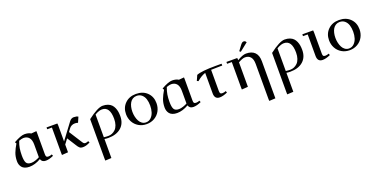

<svg xmlns="http://www.w3.org/2000/svg" viewBox="-23 -1541 5381 2745"><g transform="rotate(-20 2667.5 -168.5)"><path d="M47.9 -128.9Q47.9 -197.3 69.1 -252.9Q90.3 -308.6 127.9 -371.1L113.8 -394Q222.7 -456.1 279.8 -456.1Q339.4 -456.1 377 -432.1L456.1 -439L457 -411.1V-86.9Q457 -59.1 465.1 -49.1Q473.1 -39.1 496.1 -39.1Q522.9 -39.1 548.8 -50.8L559.1 -25.9Q491.7 4.9 439.9 4.9Q381.8 4.9 366.2 -45.9Q275.9 6.8 191.9 6.8Q151.9 6.8 122.6 -4.9Q93.3 -16.6 77.6 -36.9Q62 -57.1 54.9 -79.8Q47.9 -102.5 47.9 -128.9ZM141.1 -182.1Q141.1 -102.1 160.4 -69.6Q179.7 -37.1 235.8 -37.1Q264.2 -37.1 301.3 -49.8Q338.4 -62.5 361.8 -76.2V-270Q361.8 -339.8 332 -375Q302.2 -410.2 248 -410.2Q223.6 -410.2 178.2 -394Q156.7 -339.4 148.9 -289.8Q141.1 -240.2 141.1 -182.1Z M610.8 -411.1V-439H775.4L777.8 -411.1V-165L957.5 -405.8Q985.8 -443.8 1025.4 -443.8Q1044.4 -443.8 1069.8 -439L1091.8 -428.2L1056.6 -347.2Q1032.2 -355 1012.7 -355Q953.6 -355 920.4 -309.1L889.6 -267.1L1006.8 -83Q1022.9 -56.6 1032.5 -47.9Q1042 -39.1 1057.6 -39.1Q1077.6 -39.1 1103.5 -50.8L1114.7 -25.9Q1077.1 -8.3 1053.5 -1.7Q1029.8 4.9 1001.5 4.9Q973.1 4.9 955.3 -10.5Q937.5 -25.9 918.5 -58.1L833.5 -191.9L777.8 -117.2V0L683.6 6.8L682.6 -19V-411.1Z M1237.3 269V-336.9Q1392.1 -456.1 1470.2 -456.1Q1514.2 -456.1 1547.6 -443.1Q1581.1 -430.2 1601.3 -409.2Q1621.6 -388.2 1634.5 -358.2Q1647.5 -328.1 1652.3 -297.6Q1657.2 -267.1 1657.2 -231Q1657.2 -119.6 1585.9 -57.4Q1514.6 4.9 1391.1 4.9Q1362.3 4.9 1332.5 0V289.1L1238.3 293.9ZM1332.5 -26.9Q1366.2 -22 1400.4 -22Q1430.7 -22 1458.5 -33.7Q1486.3 -45.4 1510 -68.6Q1533.7 -91.8 1547.6 -132.1Q1561.5 -172.4 1561.5 -224.1Q1561.5 -410.2 1442.4 -410.2Q1420.9 -410.2 1398.7 -403.3Q1376.5 -396.5 1364.5 -390.1Q1352.5 -383.8 1332.5 -372.1Z M1743.2 -228Q1743.2 -325.7 1807.1 -388.9Q1871.1 -452.1 1974.1 -452.1Q2079.1 -452.1 2143.1 -389.6Q2207 -327.1 2207 -228Q2207 -163.6 2178.2 -110.1Q2149.4 -56.6 2095.7 -24.9Q2042 6.8 1974.1 6.8Q1906.7 6.8 1853.5 -25.1Q1800.3 -57.1 1771.7 -110.6Q1743.2 -164.1 1743.2 -228ZM1840.3 -228Q1840.3 -189.5 1848.6 -153.1Q1856.9 -116.7 1872.6 -86.7Q1888.2 -56.6 1914.6 -38.3Q1940.9 -20 1974.1 -20Q2019 -20 2050.8 -51.3Q2082.5 -82.5 2096.4 -127.9Q2110.4 -173.3 2110.4 -226.1Q2110.4 -282.2 2096.4 -325.7Q2082.5 -369.1 2051 -396Q2019.5 -422.9 1974.1 -422.9Q1940.9 -422.9 1914.8 -407.2Q1888.7 -391.6 1872.6 -364.5Q1856.4 -337.4 1848.4 -302.7Q1840.3 -268.1 1840.3 -228Z M2293.9 -128.9Q2293.9 -197.3 2315.2 -252.9Q2336.4 -308.6 2374 -371.1L2359.9 -394Q2468.8 -456.1 2525.9 -456.1Q2585.4 -456.1 2623 -432.1L2702.1 -439L2703.1 -411.1V-86.9Q2703.1 -59.1 2711.2 -49.1Q2719.2 -39.1 2742.2 -39.1Q2769 -39.1 2794.9 -50.8L2805.2 -25.9Q2737.8 4.9 2686 4.9Q2627.9 4.9 2612.3 -45.9Q2522 6.8 2438 6.8Q2397.9 6.8 2368.7 -4.9Q2339.4 -16.6 2323.7 -36.9Q2308.1 -57.1 2301 -79.8Q2293.9 -102.5 2293.9 -128.9ZM2387.2 -182.1Q2387.2 -102.1 2406.5 -69.6Q2425.8 -37.1 2481.9 -37.1Q2510.3 -37.1 2547.4 -49.8Q2584.5 -62.5 2607.9 -76.2V-270Q2607.9 -339.8 2578.1 -375Q2548.3 -410.2 2494.1 -410.2Q2469.7 -410.2 2424.3 -394Q2402.8 -339.4 2395 -289.8Q2387.2 -240.2 2387.2 -182.1Z M2856.9 -328.1 2892.6 -408.2Q2968.3 -439 3183.6 -439H3273.9V-411.1H3239.7Q3144.5 -411.1 3103.5 -408.2V-86.9Q3103.5 -59.1 3111.6 -49.1Q3119.6 -39.1 3142.6 -39.1Q3169.9 -39.1 3195.8 -50.8L3205.6 -25.9Q3138.2 4.9 3086.9 4.9Q3008.8 4.9 3008.8 -85V-396Q2940.4 -373 2878.9 -317.9Z M3347.7 -411.1V-439H3512.2L3514.6 -411.1V-404.8Q3598.6 -456.1 3650.4 -456.1Q3737.8 -456.1 3782.7 -410.2Q3827.6 -364.3 3827.6 -274.9V289.1L3733.4 293.9L3731.4 269V-270Q3731.4 -340.3 3702.1 -375.2Q3672.9 -410.2 3618.7 -410.2Q3580.1 -410.2 3514.6 -372.1V0L3420.4 6.8L3419.4 -19V-411.1ZM3572.3 -520 3629.4 -597.2Q3644.5 -616.2 3654.8 -623.5Q3665 -630.9 3679.2 -630.9Q3684.6 -630.9 3690.2 -629.2Q3695.8 -627.4 3698.7 -626L3701.7 -624L3716.3 -605L3590.3 -504.9Z M4005.4 269V-336.9Q4160.2 -456.1 4238.3 -456.1Q4282.2 -456.1 4315.7 -443.1Q4349.1 -430.2 4369.4 -409.2Q4389.6 -388.2 4402.6 -358.2Q4415.5 -328.1 4420.4 -297.6Q4425.3 -267.1 4425.3 -231Q4425.3 -119.6 4354 -57.4Q4282.7 4.9 4159.2 4.9Q4130.4 4.9 4100.6 0V289.1L4006.3 293.9ZM4100.6 -26.9Q4134.3 -22 4168.5 -22Q4198.7 -22 4226.6 -33.7Q4254.4 -45.4 4278.1 -68.6Q4301.8 -91.8 4315.7 -132.1Q4329.6 -172.4 4329.6 -224.1Q4329.6 -410.2 4210.4 -410.2Q4189 -410.2 4166.7 -403.3Q4144.5 -396.5 4132.6 -390.1Q4120.6 -383.8 4100.6 -372.1Z M4502.4 -411.1V-439H4667L4669.4 -411.1V-86.9Q4669.4 -59.1 4677.2 -49.1Q4685.1 -39.1 4708 -39.1Q4735.4 -39.1 4761.2 -50.8L4771 -25.9Q4703.6 4.9 4652.3 4.9Q4574.2 4.9 4574.2 -85V-411.1Z M4832 -228Q4832 -325.7 4896 -388.9Q4960 -452.1 5063 -452.1Q5168 -452.1 5231.9 -389.6Q5295.9 -327.1 5295.9 -228Q5295.9 -163.6 5267.1 -110.1Q5238.3 -56.6 5184.6 -24.9Q5130.9 6.8 5063 6.8Q4995.6 6.8 4942.4 -25.1Q4889.2 -57.1 4860.6 -110.6Q4832 -164.1 4832 -228ZM4929.2 -228Q4929.2 -189.5 4937.5 -153.1Q4945.8 -116.7 4961.4 -86.7Q4977.1 -56.6 5003.4 -38.3Q5029.8 -20 5063 -20Q5107.9 -20 5139.6 -51.3Q5171.4 -82.5 5185.3 -127.9Q5199.2 -173.3 5199.2 -226.1Q5199.2 -282.2 5185.3 -325.7Q5171.4 -369.1 5139.9 -396Q5108.4 -422.9 5063 -422.9Q5029.8 -422.9 5003.7 -407.2Q4977.5 -391.6 4961.4 -364.5Q4945.3 -337.4 4937.3 -302.7Q4929.2 -268.1 4929.2 -228Z"/></g></svg>

Font: Dehuti Alt
Style: Bold
Weight: 700
Version: Version 1.2